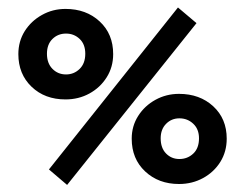

<svg xmlns="http://www.w3.org/2000/svg" viewBox="-20 -492 665 521"><path d="M162.1 9.8 112.8 -32.2 462.9 -471.7 513.2 -429.2ZM157.7 -222.2Q101.6 -222.2 65.7 -256.6Q29.8 -291 29.8 -345.2Q29.8 -379.9 47.1 -407.5Q64.5 -435.1 93.8 -451.4Q123 -467.8 157.7 -467.8Q213.9 -467.8 250.5 -433.8Q287.1 -399.9 287.1 -345.2Q287.1 -310.1 269.5 -282.2Q252 -254.4 222.7 -238.3Q193.4 -222.2 157.7 -222.2ZM159.2 -290Q180.7 -290 196 -304.9Q211.4 -319.8 211.4 -346.2Q211.4 -372.1 196 -386.5Q180.7 -400.9 159.2 -400.9Q137.2 -400.9 122.3 -386.2Q107.4 -371.6 107.4 -346.2Q107.4 -320.3 122.3 -305.2Q137.2 -290 159.2 -290ZM465.8 7.3Q410.2 7.3 373.8 -26.9Q337.4 -61 337.4 -115.7Q337.4 -149.9 355 -177.5Q372.6 -205.1 401.9 -221.2Q431.2 -237.3 465.8 -237.3Q522 -237.3 558.6 -203.6Q595.2 -169.9 595.2 -115.7Q595.2 -80.6 577.9 -52.7Q560.5 -24.9 531 -8.8Q501.5 7.3 465.8 7.3ZM466.8 -60.5Q488.8 -60.5 504.4 -75.2Q520 -89.8 520 -116.7Q520 -141.6 504.4 -156.2Q488.8 -170.9 466.8 -170.9Q445.3 -170.9 430.7 -156Q416 -141.1 416 -116.7Q416 -90.3 430.7 -75.4Q445.3 -60.5 466.8 -60.5Z"/></svg>

Font: Lateef
Style: Bold
Weight: 700
Designer: SIL International
Foundry: SIL International
Version: Version 4.200